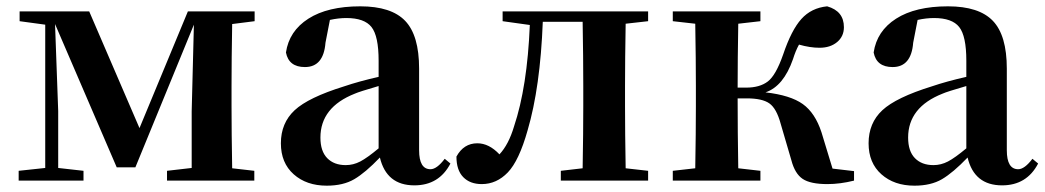

<svg xmlns="http://www.w3.org/2000/svg" viewBox="-20 -571 3304 607"><path d="M785 -504 714 -495Q712 -381 712 -300V-235Q712 -153 714 -39L784 -31V0H508V-31L586 -40Q586 -40 586 -219L593 -493L408 -42H349L154 -495L164 -220V-40L244 -31V0H39V-31L123 -40V-493L42 -504V-535H262L421 -166L574 -535H785Z M1177 -102V-299Q1115 -281 1102 -275Q993 -232 993 -136Q993 -93 1014.5 -71Q1036 -49 1073 -49Q1097 -49 1119 -60.5Q1141 -72 1177 -102ZM1386 -69 1404 -54Q1368 15 1290 15Q1202 15 1181 -73Q1135 -25 1100 -4.5Q1065 16 1013 16Q949 16 908.5 -20Q868 -56 868 -118Q868 -182 911.5 -222.5Q955 -263 1068 -298Q1115 -314 1177 -328V-379Q1177 -457 1154.5 -485.5Q1132 -514 1075 -514Q1050 -514 1023 -508L1009 -436Q1003 -359 944 -359Q893 -359 884 -405Q894 -473 955 -512Q1016 -551 1119 -551Q1217 -551 1261 -505Q1305 -459 1305 -354V-96Q1305 -36 1341 -36Q1361 -36 1386 -69Z M2029 -504 1958 -496Q1956 -382 1956 -300V-235Q1956 -153 1958 -39L2029 -31V0H1753V-31L1822 -39Q1824 -153 1824 -235V-300Q1824 -388 1822 -502H1696Q1688 -295 1648 -159Q1621 -63 1585.5 -26Q1550 11 1503 11Q1466 11 1444.5 -11Q1423 -33 1423 -76Q1446 -118 1489 -118Q1526 -118 1559 -83Q1588 -114 1605 -171Q1647 -296 1655 -492L1569 -504V-535H2029Z M2612 -38 2680 -30V0Q2636 11 2596 11Q2542 11 2517.5 -5.5Q2493 -22 2482 -64L2448 -180Q2435 -228 2412.5 -244Q2390 -260 2341 -260H2312Q2312 -153 2314 -39L2384 -31V0H2107V-31L2178 -39Q2180 -153 2180 -235V-300Q2180 -382 2178 -496L2107 -504V-535H2384V-504L2314 -496Q2312 -384 2312 -294H2339Q2382 -294 2407.5 -313.5Q2433 -333 2456 -399Q2482 -476 2513.5 -511Q2545 -546 2595 -551Q2648 -536 2648 -485Q2648 -456 2626.5 -438Q2605 -420 2571 -420Q2541 -420 2506 -430Q2495 -410 2487 -384Q2457 -298 2400 -279Q2479 -270 2518 -242Q2557 -214 2577 -153Z M3035 -102V-299Q2973 -281 2960 -275Q2851 -232 2851 -136Q2851 -93 2872.5 -71Q2894 -49 2931 -49Q2955 -49 2977 -60.5Q2999 -72 3035 -102ZM3244 -69 3262 -54Q3226 15 3148 15Q3060 15 3039 -73Q2993 -25 2958 -4.5Q2923 16 2871 16Q2807 16 2766.5 -20Q2726 -56 2726 -118Q2726 -182 2769.5 -222.5Q2813 -263 2926 -298Q2973 -314 3035 -328V-379Q3035 -457 3012.5 -485.5Q2990 -514 2933 -514Q2908 -514 2881 -508L2867 -436Q2861 -359 2802 -359Q2751 -359 2742 -405Q2752 -473 2813 -512Q2874 -551 2977 -551Q3075 -551 3119 -505Q3163 -459 3163 -354V-96Q3163 -36 3199 -36Q3219 -36 3244 -69Z"/></svg>

Font: Swei Spring CJKtc
Style: Bold
Weight: 700
Version: Version 1.021